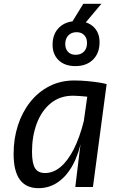

<svg xmlns="http://www.w3.org/2000/svg" viewBox="-20 -976 638 1002"><path d="M373 0 396 -191.5 438.5 -494.5 456.5 -520 536.5 -537 465 0ZM181 6Q116 6 83.5 -38.5Q51 -83 51 -173.5Q51 -251.5 73.2 -320.8Q95.5 -390 137 -442.8Q178.5 -495.5 237 -525.8Q295.5 -556 367.5 -556Q400 -556 433.2 -553Q466.5 -550 494 -545.8Q521.5 -541.5 536.5 -537L508.5 -460Q501.5 -462.5 482.8 -465.5Q464 -468.5 440.5 -471Q417 -473.5 395.5 -475Q374 -476.5 361.5 -476.5Q292.5 -476.5 244.5 -437Q196.5 -397.5 171.8 -331.2Q147 -265 147 -184.5Q147 -124 162.8 -98.5Q178.5 -73 215 -73Q258 -73 295.8 -104.5Q333.5 -136 364.5 -196.5Q395.5 -257 417.5 -344.5L427 -311L408.5 -260.5Q393 -177 361 -117.2Q329 -57.5 283.2 -25.8Q237.5 6 181 6ZM352.5 -855 414.5 -956H509L424 -855ZM373.5 -631Q317 -631 284.8 -663Q252.5 -695 254.5 -749Q256.5 -803 290.8 -834.5Q325 -866 381.5 -866Q437.5 -866 469.5 -834.5Q501.5 -803 499.5 -749Q497.5 -695 463.5 -663Q429.5 -631 373.5 -631ZM375 -690Q401 -690 417.2 -705.8Q433.5 -721.5 434 -749Q435 -776 420.2 -792Q405.5 -808 379.5 -808Q353.5 -808 337.5 -792Q321.5 -776 320.5 -749Q320 -721.5 334.5 -705.8Q349 -690 375 -690Z"/></svg>

Font: Spline Sans Mono
Style: Italic
Weight: 400
Italic angle: -4°
Monospace: yes
Designer: Eben Sorkin, Mirko Velimirovic
Foundry: Sorkin Type
Version: Version 1.004